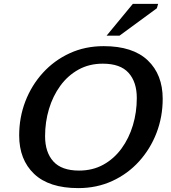

<svg xmlns="http://www.w3.org/2000/svg" viewBox="-20 -955 876 986"><path d="M815.5 -447.5Q815.5 -355 783.8 -272.5Q752 -190 694 -126Q636 -62 556.5 -25.5Q477 11 382 11Q232 11 155.2 -62Q78.5 -135 78.5 -259.5Q78.5 -352 110.2 -434.5Q142 -517 200.2 -581Q258.5 -645 337.8 -681.5Q417 -718 512.5 -718Q662 -718 738.8 -645Q815.5 -572 815.5 -447.5ZM211.5 -255.5Q211.5 -173 254 -126Q296.5 -79 386 -79Q456 -79 511 -109.5Q566 -140 604.2 -192.5Q642.5 -245 662.5 -311.8Q682.5 -378.5 682.5 -451.5Q682.5 -534 640.2 -581Q598 -628 508 -628Q438 -628 383 -597.5Q328 -567 289.8 -514.5Q251.5 -462 231.5 -395.2Q211.5 -328.5 211.5 -255.5ZM527.5 -772 662 -935H792L785.5 -912.5L594 -772Z"/></svg>

Font: Newsreader 6pt Medium
Style: Italic
Weight: 500
Italic angle: -17°
Designer: Hugues Gentile
Foundry: Production Type
Version: Version 1.003; ttfautohint (v1.8.3)